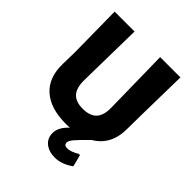

<svg xmlns="http://www.w3.org/2000/svg" viewBox="-230 -778 1104 1104"><g transform="rotate(45 322.0 -226.5)"><path d="M406 192Q356 192 326 167.5Q296 143 296 101Q296 54 345 9Q335 10 313 10Q187 10 120.5 -50Q54 -110 57 -222L59 -320L55 -645H217L210 -244Q209 -180 236 -150Q263 -120 320 -120Q378 -120 405.5 -149.5Q433 -179 432 -240L425 -645H590L584 -318L583 -225Q585 -89 484 -30Q428 25 410 46.5Q392 68 392 82Q392 104 418 104Q447 104 490 78L498 81L516 152Q460 192 406 192Z"/></g></svg>

Font: Alegreya Sans SC ExtraBold
Style: Regular
Weight: 800
Designer: Juan Pablo del Peral
Foundry: Huerta Tipografica
Version: Version 2.007